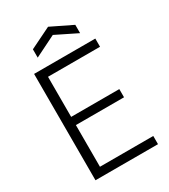

<svg xmlns="http://www.w3.org/2000/svg" viewBox="-225 -1051 1020 1157"><g transform="rotate(-30 285.0 -472.0)"><path d="M88 -740H514V-683H152V-404H487V-347H152V-57H523V0H88ZM156 -872 303 -944 451 -872V-814L303 -887L156 -814Z"/></g></svg>

Font: Encode Sans Narrow
Style: Light
Weight: 300
Designer: Pablo Impallari, Andres Torresi
Foundry: Pablo Impallari, Andres Torresi
Version: Version 1.000; ttfautohint (v1.00) -l 8 -r 50 -G 200 -x 14 -